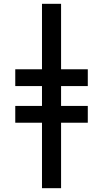

<svg xmlns="http://www.w3.org/2000/svg" viewBox="-20 -843 540 1006"><path d="M200 143V-200H60V-288H200V-392H60V-480H200V-823H300V-480H440V-392H300V-288H440V-200H300V143Z"/></svg>

Font: Zed Mono Semibold
Style: Regular
Weight: 600
Monospace: yes
Designer: Belleve Invis
Foundry: Belleve Invis
Version: Version 1.0.0; ttfautohint (v1.8.4)